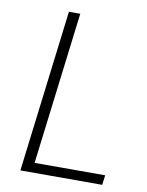

<svg xmlns="http://www.w3.org/2000/svg" viewBox="-81 -767 632 825"><g transform="rotate(10 235.0 -354.0)"><path d="M120 -42.5H428L422.5 0H65.5L152.5 -707.5H202Z"/></g></svg>

Font: Lato Light
Style: Italic
Weight: 300
Italic angle: -7°
Designer: Lukasz Dziedzic
Foundry: Lukasz Dziedzic
Version: Version 1.104; Western+Polish opensource